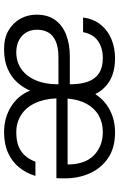

<svg xmlns="http://www.w3.org/2000/svg" viewBox="159 -732 585 943"><g transform="rotate(90 451.5 -260.5)"><path d="M221 12Q166 12 128.5 -10.5Q91 -33 71.5 -69Q52 -105 52 -147Q52 -202 77.5 -238Q103 -274 149.5 -292.5Q196 -311 258 -311H394Q394 -364 381 -400Q368 -436 339.5 -454.5Q311 -473 265 -473Q215 -473 181 -449Q147 -425 138 -376H66Q73 -428 101.5 -463Q130 -498 173 -515.5Q216 -533 265 -533Q333 -533 376.5 -507Q420 -481 442 -436Q473 -483 521.5 -508Q570 -533 630 -533Q706 -533 755.5 -499.5Q805 -466 830.5 -410.5Q856 -355 856 -286Q856 -277 856 -267.5Q856 -258 855 -245H463Q466 -182 487.5 -138Q509 -94 546 -71Q583 -48 629 -48Q689 -48 723.5 -72.5Q758 -97 774 -142H844Q831 -98 803 -63Q775 -28 731.5 -8Q688 12 629 12Q559 12 504 -22Q449 -56 425 -116Q411 -82 385 -53Q359 -24 319 -6Q279 12 221 12ZM237 -48Q284 -48 319.5 -73Q355 -98 374.5 -144Q394 -190 394 -251V-255H263Q212 -255 182 -241.5Q152 -228 139 -204.5Q126 -181 126 -150Q126 -120 139 -97.5Q152 -75 177 -61.5Q202 -48 237 -48ZM464 -300H788Q787 -387 742 -430Q697 -473 628 -473Q583 -473 547.5 -453Q512 -433 490.5 -394.5Q469 -356 464 -300Z"/></g></svg>

Font: DM Sans 10pt Light
Style: Regular
Weight: 300
Version: Version 4.004;gftools[0.9.30]